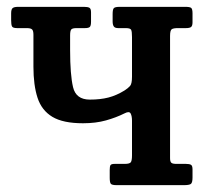

<svg xmlns="http://www.w3.org/2000/svg" viewBox="-20 -540 600 560"><path d="M365 -432Q365 -448 362.5 -453Q360 -458 347 -458H325Q315 -458 311.8 -463Q308.5 -468 308.5 -477.5V-499Q308.5 -512.5 312 -516.2Q315.5 -520 328.5 -520H521.5Q533.5 -520 537.5 -517Q541.5 -514 541.5 -501V-475Q541.5 -464.5 537.2 -461.2Q533 -458 522 -458H498.5Q486 -458 481 -454.8Q476 -451.5 476 -435V-79Q476 -68.5 479.8 -65.2Q483.5 -62 494.5 -62H522Q532 -62 536.8 -59.5Q541.5 -57 541.5 -46V-22Q541.5 -6.5 536.2 -3.2Q531 0 516.5 0H320Q306.5 0 303.2 -4Q300 -8 300 -22V-44Q300 -54.5 302.2 -58.2Q304.5 -62 314.5 -62H344Q359 -62 362 -67.5Q365 -73 365 -87V-188Q365 -201.5 361 -209Q357 -216.5 343.5 -209.5Q318.5 -197 289 -188.8Q259.5 -180.5 222 -180.5Q164 -180.5 132.8 -199.2Q101.5 -218 89.5 -254.8Q77.5 -291.5 77.5 -345.5V-438.5Q77.5 -450.5 73.5 -454.2Q69.5 -458 58 -458H30Q17.5 -458 15 -463Q12.5 -468 12.5 -481V-501Q12.5 -513 17 -516.5Q21.5 -520 32.5 -520H225.5Q235.5 -520 240.5 -517.5Q245.5 -515 245.5 -504V-477Q245.5 -465 242 -461.5Q238.5 -458 227.5 -458H203.5Q191 -458 187.8 -454Q184.5 -450 184.5 -436.5V-393.5Q184.5 -322.5 193 -286Q201.5 -249.5 242 -249.5Q272.5 -249.5 296 -255.5Q319.5 -261.5 343 -276Q354 -283 359.5 -289.5Q365 -296 365 -316Z"/></svg>

Font: Besley* Narrow Medium
Style: Regular
Weight: 500
Width: 4
Designer: Owen Earl
Foundry: indestructible type*
Version: Version 3.000; ttfautohint (v1.8.3)